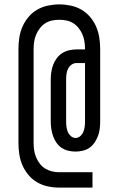

<svg xmlns="http://www.w3.org/2000/svg" viewBox="-20 -777 540 874"><path d="M401 77H250Q224 77 198 71.5Q172 66 149.5 53Q127 40 110 20Q93 0 82.5 -24Q72 -48 68 -74Q64 -100 64 -126V-554Q64 -580 68 -606Q72 -632 82.5 -656Q93 -680 110 -700Q127 -720 149.5 -733Q172 -746 198 -751.5Q224 -757 250 -757Q276 -757 302 -751.5Q328 -746 350.5 -733Q373 -720 390 -700Q407 -680 417.5 -656Q428 -632 432 -606Q436 -580 436 -554V-224Q436 -207 434 -190.5Q432 -174 426 -158Q420 -142 410.5 -128Q401 -114 387.5 -104.5Q374 -95 357 -91Q340 -87 324 -87Q307 -87 290.5 -91Q274 -95 260 -104.5Q246 -114 236.5 -128Q227 -142 221.5 -158Q216 -174 213.5 -190.5Q211 -207 211 -224V-415Q211 -432 213.5 -449Q216 -466 222 -482Q228 -498 238.5 -512Q249 -526 263 -535Q277 -544 294 -548Q311 -552 328 -552H367V-554Q367 -571 364.5 -587.5Q362 -604 355.5 -619.5Q349 -635 338.5 -648.5Q328 -662 314 -671Q300 -680 283.5 -683.5Q267 -687 250 -687Q233 -687 216.5 -683.5Q200 -680 186 -671Q172 -662 161.5 -648.5Q151 -635 144.5 -619.5Q138 -604 135.5 -587.5Q133 -571 133 -554V-126Q133 -109 135.5 -92.5Q138 -76 144.5 -60.5Q151 -45 161.5 -31.5Q172 -18 186 -9.5Q200 -1 216.5 3Q233 7 250 7H401ZM324 -149Q336 -149 345.5 -157.5Q355 -166 359.5 -177Q364 -188 365.5 -200Q367 -212 367 -224V-490H328Q316 -490 305.5 -482.5Q295 -475 289.5 -463.5Q284 -452 282.5 -439.5Q281 -427 281 -415V-224Q281 -212 282.5 -200Q284 -188 288.5 -177Q293 -166 302.5 -157.5Q312 -149 324 -149Z"/></svg>

Font: HulyMono
Style: Regular
Weight: 400
Monospace: yes
Designer: Belleve Invis
Foundry: Belleve Invis
Version: Version 33.2.5; ttfautohint (v1.8.4)